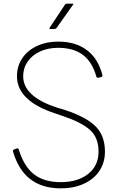

<svg xmlns="http://www.w3.org/2000/svg" viewBox="-20 -1004 651 1052"><path d="M76 -191Q81 -191 83 -184Q112 -91 167 -48.5Q222 -6 313 -6Q406 -6 463 -51Q520 -96 520 -173Q520 -250 473 -292Q426 -334 328 -367L281 -383Q73 -452 73 -586Q73 -642 102 -685Q131 -728 182.5 -752Q234 -776 299 -776Q394 -776 456 -729.5Q518 -683 541 -593V-590Q541 -584 535 -582L518 -578H516Q510 -578 508 -584Q486 -664 434.5 -703Q383 -742 299 -742Q243 -742 199.5 -722Q156 -702 131.5 -666.5Q107 -631 107 -586Q107 -475 291 -415L340 -400Q454 -362 504.5 -311Q555 -260 555 -173Q555 -113 524.5 -67.5Q494 -22 439 3Q384 28 313 28Q109 28 51 -175V-177Q51 -182 57 -185L73 -191ZM380 -978 290 -851Q286 -845 277 -845H256Q248 -845 252 -852L335 -977Q339 -984 347 -984H377Q385 -984 380 -978Z"/></svg>

Font: LINE Seed JP_TTF Thin
Style: Regular
Weight: 250
Designer: LY Corporation & Fontrix & Fontworks
Version: Version 1.008